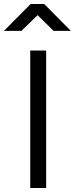

<svg xmlns="http://www.w3.org/2000/svg" viewBox="-68 -945 376 965"><path d="M84 0V-691H164V0ZM-48 -790 86 -925H154L288 -790H201L121 -869L40 -790Z"/></svg>

Font: Cairo Play
Style: Regular
Weight: 400
Designer: Mohamed Gaber, Accademia di Belle Arti di Urbino
Foundry: Kief Type Foundry, Accademia di Belle Arti di Urbino
Version: Version 3.119